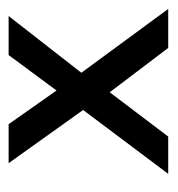

<svg xmlns="http://www.w3.org/2000/svg" viewBox="-4 -390 392 423"><g transform="rotate(-90 191.5 -179.0)"><path d="M43 -355.5H128.9L203.1 -250L281.2 -355.5H367.2L242.2 -195.3L382.8 -3.9H296.9L199.2 -132.8L101.6 -3.9H19.5L160.2 -191.4Z"/></g></svg>

Font: 和音 by 宁静之雨，公众号njzyshare
Style: Regular
Weight: 400
Designer: Steve Matteson
Foundry: Ascender Corporation
Version: Version 6.00;June 8, 2018;FontCreator 11.0.0.2388 32-bit